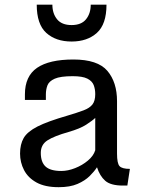

<svg xmlns="http://www.w3.org/2000/svg" viewBox="-20 -778 612 809"><path d="M227.1 10.7Q169.9 10.7 134 -9Q98.1 -28.8 81.3 -61.3Q64.5 -93.8 64.5 -130.9Q64.5 -169.9 79.8 -196.5Q95.2 -223.1 137.9 -244.9Q180.7 -266.6 263.2 -290.5Q306.2 -303.2 332 -313Q357.9 -322.8 369.6 -337.9Q381.3 -353 381.3 -381.3Q381.3 -402.3 374.8 -419.4Q368.2 -436.5 347.9 -446.8Q327.6 -457 286.1 -457Q234.4 -457 210.4 -446.3Q186.5 -435.5 179.9 -418.2Q173.3 -400.9 173.3 -379.9V-356.9H85V-380.4Q85 -457 136.2 -492.2Q187.5 -527.3 289.1 -527.3Q391.6 -527.3 432.4 -479.5Q473.1 -431.6 473.1 -351.6V-130.9Q473.1 -89.8 483.6 -78.1Q494.1 -66.4 527.3 -66.4L516.6 3.9H498Q446.3 3.9 423.3 -16.4Q400.4 -36.6 388.7 -73.2Q377.4 -55.7 357.7 -36.1Q337.9 -16.6 306.4 -2.9Q274.9 10.7 227.1 10.7ZM238.3 -57.6Q266.1 -57.6 296.4 -69.6Q326.7 -81.5 350.3 -101.3Q374 -121.1 381.3 -145V-281.2Q370.6 -270.5 344 -253.2Q317.4 -235.8 268.1 -221.7Q208 -204.6 179.9 -186.5Q151.9 -168.5 151.9 -133.8Q151.9 -94.7 172.1 -76.2Q192.4 -57.6 238.3 -57.6ZM281.7 -603Q215.3 -603 175 -639.4Q134.8 -675.8 134.8 -758.3H200.7Q200.7 -721.2 220.5 -696.8Q240.2 -672.4 281.7 -672.4Q322.8 -672.4 342.5 -696.8Q362.3 -721.2 362.3 -758.3H428.7Q428.7 -675.8 388.2 -639.4Q347.7 -603 281.7 -603Z"/></svg>

Font: Monda
Style: Regular
Weight: 400
Designer: Vernon Adams
Foundry: Vernon Adams
Version: Version 2.100; ttfautohint (v1.8.3)